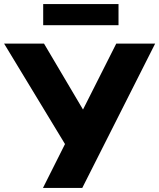

<svg xmlns="http://www.w3.org/2000/svg" viewBox="-47 -918 778 938"><path d="M163 0 285 -243 284 -192 -27 -705H168L372 -360H347L521 -705H711L355 0ZM164 -795V-898H532V-795Z"/></svg>

Font: Nunito Sans 11pt Black
Style: Regular
Weight: 900
Version: Version 3.101;gftools[0.9.27]